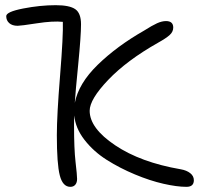

<svg xmlns="http://www.w3.org/2000/svg" viewBox="-20 -661 789 737"><path d="M250 56.2Q220.7 56.2 209.5 12.2Q198.2 -31.7 198.2 -142.1Q198.2 -218.3 210.7 -372.1Q223.1 -525.9 221.2 -577.1Q183.1 -581.1 121.3 -571.5Q59.6 -562 47.9 -562Q26.9 -562 15.4 -572.3Q3.9 -582.5 3.9 -599.1Q3.9 -615.7 69.1 -628.4Q134.3 -641.1 193.8 -641.1Q247.1 -641.1 269 -625.7Q291 -610.4 291 -567.9Q291 -523.4 280.3 -414.6Q269.5 -305.7 267.1 -266.1Q281.7 -340.8 355.2 -412.4Q428.7 -483.9 532.2 -543Q564.5 -563.5 583 -571.8Q601.6 -580.1 617.2 -580.1Q645 -580.1 645 -555.2Q645 -539.1 631.3 -526.6Q617.7 -514.2 586.9 -497.1Q466.8 -429.2 395.5 -354.5Q324.2 -279.8 324.2 -235.8Q324.2 -168.9 422.1 -103.3Q520 -37.6 673.8 -11.2Q696.3 -7.3 710.2 3.7Q724.1 14.6 724.1 30.8Q724.1 56.2 695.8 56.2Q659.2 56.2 607.4 44.4Q555.7 32.7 497.8 8.5Q439.9 -15.6 389.6 -47.4Q339.4 -79.1 304.4 -124Q269.5 -168.9 265.1 -217.8Q264.2 -205.6 264.2 -180.2Q264.2 -89.4 270 -39.1Q275.9 11.2 275.9 25.9Q275.9 40 269 48.1Q262.2 56.2 250 56.2Z"/></svg>

Font: Shantell Sans Irregular Bouncy
Style: Regular
Weight: 300
Designer: Stephen Nixon, Anya Danilova, Shantell Martin
Foundry: Arrow Type
Version: Version 1.006;[9816181b4]